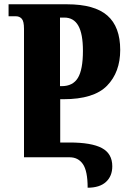

<svg xmlns="http://www.w3.org/2000/svg" viewBox="-20 -734 581 896"><path d="M305 0H92V-599Q92 -635 81.5 -646.5Q71 -658 55 -658H20V-714H293Q421 -714 481 -661.5Q541 -609 541 -501Q541 -397 479.5 -334Q418 -271 276 -271H261V-69H304Q407 -69 455.5 -43Q504 -17 504 42Q504 88 474.5 115Q445 142 389 142Q389 64 367 32Q345 0 305 0ZM268 -332Q320 -332 343.5 -370.5Q367 -409 367 -497Q367 -576 345.5 -614Q324 -652 280 -652H260V-332Z"/></svg>

Font: Noto Serif Georgian Black Cond
Style: Regular
Weight: 900
Width: 3
Designer: Monotype Design team
Foundry: Monotype Imaging Inc.
Version: Version 1.000